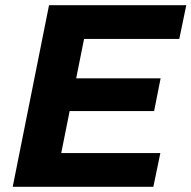

<svg xmlns="http://www.w3.org/2000/svg" viewBox="-20 -720 738 740"><path d="M262 -418H599L574 -292H237ZM216 -130H598L571 0H29L169 -700H698L671 -570H304Z"/></svg>

Font: Montserrat Thin
Style: Bold Italic
Weight: 700
Italic angle: -11.3°
Version: Version 9.000